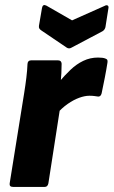

<svg xmlns="http://www.w3.org/2000/svg" viewBox="-20 -734 446 754"><path d="M31 0Q16 0 18 -14L75 -369Q80 -400 83.5 -429Q87 -458 88 -483Q89 -497 102 -497H208Q221 -497 222 -484Q222 -467 221 -446.5Q220 -426 218 -406L222 -349L170 -14Q167 0 156 0ZM202 -286 211 -411Q234 -438 257 -460Q280 -482 307 -495Q334 -508 365 -508Q385 -508 394 -504Q400 -502 401.5 -498.5Q403 -495 402 -488Q398 -462 391.5 -428.5Q385 -395 379 -367Q375 -353 364 -355Q357 -356 349.5 -357Q342 -358 331 -358Q313 -358 291 -350Q269 -342 246 -326Q223 -310 202 -286ZM391 -711Q398 -715 402.5 -712.5Q407 -710 406 -703L394 -627Q391 -616 382 -611L261 -547Q251 -541 242 -547L143 -614Q137 -618 134.5 -622Q132 -626 133 -633L145 -703Q148 -719 162 -712L263 -654Z"/></svg>

Font: Sofia Sans Semi Condensed Black
Style: Italic
Weight: 900
Italic angle: -9°
Version: Version 4.100